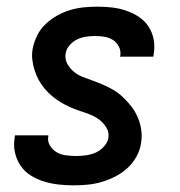

<svg xmlns="http://www.w3.org/2000/svg" viewBox="-20 -548 540 576"><path d="M201 8Q178 8 155.5 5.5Q133 3 112 -3.5Q91 -10 72.5 -21.5Q54 -33 42 -50.5Q30 -68 25 -90Q20 -112 24 -135L25 -142H125V-139Q122 -124 130 -111Q138 -98 150.5 -91Q163 -84 178 -82Q193 -80 209 -80Q223 -80 237.5 -82Q252 -84 265.5 -89.5Q279 -95 290.5 -107Q302 -119 305 -133Q308 -150 299.5 -164.5Q291 -179 278.5 -188.5Q266 -198 251 -204Q236 -210 220.5 -215Q205 -220 190.5 -226.5Q176 -233 162.5 -241Q149 -249 136.5 -259.5Q124 -270 114 -282Q104 -294 96.5 -307.5Q89 -321 84 -336.5Q79 -352 77 -368.5Q75 -385 78 -402Q82 -422 91.5 -441.5Q101 -461 117 -476Q133 -491 152 -501.5Q171 -512 191 -518Q211 -524 231.5 -526Q252 -528 272 -528Q295 -528 316.5 -525.5Q338 -523 358.5 -516Q379 -509 396.5 -497.5Q414 -486 425.5 -468.5Q437 -451 441 -429.5Q445 -408 441 -385L440 -378H340L341 -381Q343 -396 336.5 -408.5Q330 -421 319 -428Q308 -435 294 -437.5Q280 -440 265 -440Q252 -440 238.5 -438Q225 -436 212 -430Q199 -424 189 -412.5Q179 -401 177 -388Q174 -371 182 -356.5Q190 -342 202.5 -332Q215 -322 230 -316.5Q245 -311 260 -305.5Q275 -300 290 -293.5Q305 -287 319 -279Q333 -271 344.5 -260.5Q356 -250 366.5 -238Q377 -226 385 -212.5Q393 -199 398 -183.5Q403 -168 404.5 -151.5Q406 -135 403 -118Q400 -97 389 -77.5Q378 -58 361.5 -43Q345 -28 325 -18Q305 -8 284.5 -2Q264 4 243 6Q222 8 201 8Z"/></svg>

Font: Iosevka Semibold Oblique
Style: Regular
Weight: 600
Italic angle: -9°
Monospace: yes
Designer: Belleve Invis
Foundry: Belleve Invis
Version: Version 32.5.0; ttfautohint (v1.8.4)